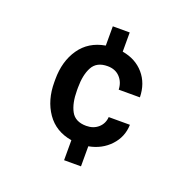

<svg xmlns="http://www.w3.org/2000/svg" viewBox="-135 -787 1041 1043"><g transform="rotate(20 386.0 -266.0)"><path d="M490.7 -181.7H613.3Q611.3 -111 563.3 -59.7Q515.3 -8.3 440.7 5.3V121.3H343V5.7Q248.3 -10 198.2 -82.5Q148 -155 148 -259.3V-275.3Q148 -380 198.2 -452.5Q248.3 -525 343 -541.3V-652.7H440.7V-541.7Q519 -528.3 565.3 -474.5Q611.7 -420.7 613.3 -340.3H490.7Q489.3 -383 462.7 -411.3Q436 -439.7 391 -439.7Q328.3 -439.7 303.7 -394.3Q279 -349 279 -275.3V-259.3Q279 -185 303.5 -140Q328 -95 391.7 -95Q433.3 -95 460.7 -119.2Q488 -143.3 490.7 -181.7Z"/></g></svg>

Font: FreesentationVF
Style: Regular
Weight: 400
Designer: glyphs from Roboto by Christian Robertson / Hangul glyphs from Noto Sans CJK(Source Han Sans) by Jang Soo-young and Kang
Foundry: PT&
Version: Version 2.001;Glyphs 3.3.1 (3343)